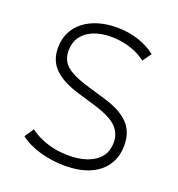

<svg xmlns="http://www.w3.org/2000/svg" viewBox="-132 -824 881 948"><g transform="rotate(20 308.5 -350.0)"><path d="M311 15Q245 15 182 -2.8Q119 -20.5 76 -54L108 -102Q135.5 -81.5 168 -67.5Q200.5 -53.5 236.8 -46.2Q273 -39 312 -39Q397.5 -39 449.2 -73.8Q501 -108.5 501 -176Q501 -224 467.2 -257.5Q433.5 -291 342 -318L258 -343Q167.5 -370 124.8 -412.2Q82 -454.5 82 -521Q82 -566.5 99.5 -602.2Q117 -638 149.2 -663.2Q181.5 -688.5 225.8 -701.8Q270 -715 323 -715Q385 -715 438 -697Q491 -679 527.5 -649.5L495 -604Q471 -622.5 441.5 -635.5Q412 -648.5 379 -655.2Q346 -662 312 -662Q260 -662 220.2 -646.2Q180.5 -630.5 158.2 -600Q136 -569.5 136 -525Q136 -494 149.8 -470.2Q163.5 -446.5 197.8 -427.2Q232 -408 293 -390L384 -363Q471 -337.5 513 -294Q555 -250.5 555 -180Q555 -122 527.2 -78Q499.5 -34 445 -9.5Q390.5 15 311 15Z"/></g></svg>

Font: Geologica Roman Thin
Style: Regular
Weight: 250
Designer: Sindre Bremnes, Frode Helland
Foundry: Monokrom Skriftforlag AS
Version: Version 1.010;gftools[0.9.28]